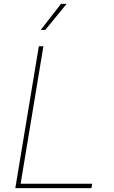

<svg xmlns="http://www.w3.org/2000/svg" viewBox="-20 -965 585 985"><path d="M58.6 0 179.2 -727.5H202.6L85.9 -22.5H453.1L449.2 0ZM189 -811.5 293 -945.3H321.8L212.4 -811.5Z"/></svg>

Font: Inter 20pt Thin
Style: Italic
Weight: 250
Italic angle: -9.3988°
Version: Version 4.001;git-66647c0bb